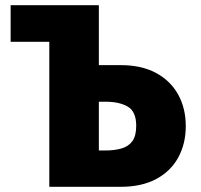

<svg xmlns="http://www.w3.org/2000/svg" viewBox="-20 -720 775 740"><path d="M170 0V-700H361V-469H445Q526 -469 582 -438.5Q638 -408 667 -355Q696 -302 696 -234Q696 -166 667 -113Q638 -60 582 -30Q526 0 445 0ZM361 -140H386Q422 -140 449 -148Q476 -156 490.5 -176.5Q505 -197 505 -235Q505 -290 472.5 -309Q440 -328 386 -328H361ZM21 -559V-700H227V-694L194 -559Z"/></svg>

Font: Moderustic ExtraBold
Style: Regular
Weight: 800
Designer: Tural Alisoy
Foundry: TAFT Foundry
Version: Version 2.120